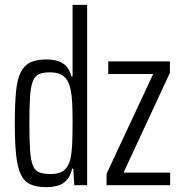

<svg xmlns="http://www.w3.org/2000/svg" viewBox="-20 -763 748 791"><path d="M171 8Q131 8 105.5 -3.5Q80 -15 66 -44Q52 -73 46.5 -124Q41 -175 41 -255Q41 -334 46 -385.5Q51 -437 65.5 -465.5Q80 -494 105 -506Q130 -518 171 -518Q200 -518 220.5 -511Q241 -504 254.5 -488.5Q268 -473 274 -448H279V-743H339V0H286L282 -68H277Q270 -37 254.5 -20.5Q239 -4 218 2Q197 8 171 8ZM190 -46Q224 -46 243 -60.5Q262 -75 270 -108Q276 -137 277.5 -173Q279 -209 279 -266Q279 -305 277.5 -336.5Q276 -368 272 -389Q264 -431 243.5 -448Q223 -465 187 -465Q159 -465 142 -458Q125 -451 116 -430Q107 -409 104 -367Q101 -325 101 -255Q101 -185 104 -143Q107 -101 116 -80Q125 -59 143 -52.5Q161 -46 190 -46ZM419 0V-47L611 -458H426V-510H680V-463L489 -52H681V0Z"/></svg>

Font: Saira ExtraCondensed
Style: Regular
Weight: 400
Width: 2
Designer: Hector Gatti with collaboration of the Omnibus-Type team
Foundry: Omnibus-Type
Version: Version 1.101